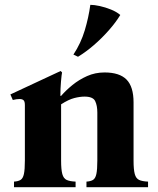

<svg xmlns="http://www.w3.org/2000/svg" viewBox="-20 -775 654 795"><path d="M533 -110Q533 -73 538 -54.5Q543 -36 556 -30Q569 -24 593 -23V0H338V-23Q355 -24 365 -30Q375 -36 379 -54.5Q383 -73 383 -110V-309Q383 -338 374 -356.5Q365 -375 330 -375Q311 -375 287.5 -369Q264 -363 233 -343V-110Q233 -73 238 -54.5Q243 -36 256 -30Q269 -24 293 -23V0H38V-23Q55 -24 65 -30Q75 -36 79 -54.5Q83 -73 83 -110V-340Q83 -355 77.5 -360Q72 -365 61 -365Q49 -365 33 -361L23 -384L231 -481L237 -475Q235 -466 232.5 -437Q230 -408 230 -378H233Q253 -401 280 -423Q307 -445 340.5 -460Q374 -475 413 -475Q475 -475 504 -445.5Q533 -416 533 -351ZM354 -755Q370 -755 393 -750Q416 -745 439.5 -735.5Q463 -726 478 -713Q460 -683 431 -650Q402 -617 369 -588.5Q336 -560 303 -540L284 -549Q315 -596 331 -649.5Q347 -703 354 -755Z"/></svg>

Font: Bona Nova
Style: Bold
Weight: 700
Designer: Mateusz Machalski
Foundry: Capitalics
Version: Version 4.001; ttfautohint (v1.8.3)